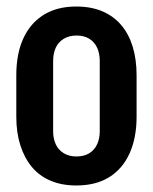

<svg xmlns="http://www.w3.org/2000/svg" viewBox="-20 -561 469 589"><path d="M214 8Q170 8 135.5 -6.5Q101 -21 78 -48.5Q55 -76 42.5 -115Q30 -154 30 -203V-330Q30 -396 51.5 -443Q73 -490 114 -515.5Q155 -541 214 -541Q259 -541 293.5 -526.5Q328 -512 351.5 -484.5Q375 -457 387 -418Q399 -379 399 -330V-203Q399 -138 377.5 -90.5Q356 -43 315 -17.5Q274 8 214 8ZM214 -81Q238 -81 254 -91Q270 -101 278 -118.5Q286 -136 286 -158V-374Q286 -397 278 -414.5Q270 -432 254 -442Q238 -452 215 -452Q192 -452 175.5 -442Q159 -432 151 -414.5Q143 -397 143 -374V-158Q143 -136 151 -118.5Q159 -101 175.5 -91Q192 -81 214 -81Z"/></svg>

Font: Hubot Sans Condensed SemiBold
Style: Regular
Weight: 600
Width: 3
Designer: Deni Anggara
Foundry: GitHub, Inc., Subsidiary of Microsoft Corporation
Version: Version 2.000